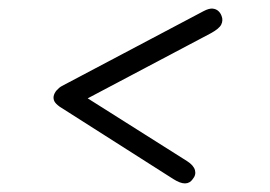

<svg xmlns="http://www.w3.org/2000/svg" viewBox="-20 -522 635 451"><path d="M387 -101.5 120 -271.5Q110.5 -278.5 107.8 -284Q105 -289.5 106 -296Q107.5 -303.5 113.2 -310Q119 -316.5 125.5 -320L458.5 -496Q471 -502.5 479.2 -501.8Q487.5 -501 492.8 -496.2Q498 -491.5 500.5 -484.5Q504.5 -474.5 499.8 -464.5Q495 -454.5 474.5 -443.5L186 -291L419.5 -143.5Q435 -133.5 438 -122.2Q441 -111 432.5 -101Q426 -91.5 414.8 -91.2Q403.5 -91 387 -101.5Z"/></svg>

Font: Edu QLD Hand
Style: Regular
Weight: 400
Designer: Tina and Corey Anderson, Eben Sorkin
Foundry: Sorkin Type Co.
Version: Version 2.000